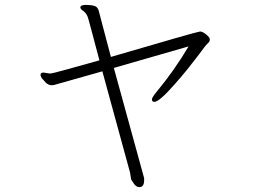

<svg xmlns="http://www.w3.org/2000/svg" viewBox="-20 -709 1040 786"><path d="M570 29V20L446 -431L752 -519Q694 -421 621 -333Q602 -310 602 -302Q602 -292 612 -292Q632 -292 695 -364Q722 -394 748 -426.5Q774 -459 793 -484Q812 -509 816.5 -515.5Q821 -522 825 -526L834 -535Q839 -540 839 -548Q839 -556 824 -568Q809 -580 799 -580Q789 -580 434 -476Q418 -538 404 -589.5Q390 -641 386 -658Q382 -680 367.5 -684.5Q353 -689 332.5 -689Q312 -689 309 -681V-679Q309 -673 317 -667Q332 -658 339 -640Q342 -632 355 -582.5Q368 -533 387 -462Q322 -444 258 -426Q194 -408 184 -408L158 -412Q146 -412 146 -403Q146 -394 155.5 -384Q165 -374 169 -369Q181 -360 190 -360Q199 -360 204.5 -362Q210 -364 215 -365L399 -417L512 -4L517 26Q519 30 528.5 43.5Q538 57 551 57Q570 57 570 29Z"/></svg>

Font: LXGW WenKai Mono TC Light
Style: Regular
Weight: 300
Designer: LXGW / Fontworks Inc.
Foundry: LXGW / Fontworks Inc.
Version: Version 1.330